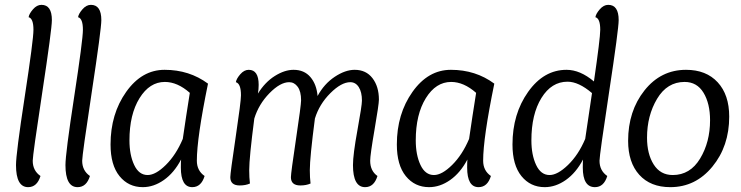

<svg xmlns="http://www.w3.org/2000/svg" viewBox="-20 -762 3057 792"><path d="M151 -742Q194 -742 194 -679Q194 -642 154.5 -382Q115 -122 115 -99Q115 -58 147 -36Q133 10 96 10Q46 10 46 -81Q46 -128 82 -363Q118 -598 118 -639Q118 -686 98 -691Q100 -705 116 -723.5Q132 -742 151 -742Z M355 -742Q398 -742 398 -679Q398 -642 358.5 -382Q319 -122 319 -99Q319 -58 351 -36Q337 10 300 10Q250 10 250 -81Q250 -128 286 -363Q322 -598 322 -639Q322 -686 302 -691Q304 -705 320 -723.5Q336 -742 355 -742Z M727 -104Q698 -49 656 -19.5Q614 10 569 10Q510 10 473 -35.5Q436 -81 436 -166Q436 -292 500.5 -383Q565 -474 659 -474Q761 -474 838 -417Q792 -193 792 -99Q792 -58 824 -36Q810 10 773 10Q726 10 726 -71Q726 -93 727 -104ZM734 -189Q747 -279 763 -379Q712 -424 660 -424Q597 -424 555.5 -357Q514 -290 514 -183Q514 -123 533.5 -81.5Q553 -40 589 -40Q622 -40 664 -81.5Q706 -123 734 -189Z M1279 -273Q1258 -112 1258 -60Q1258 -30 1261 -5Q1243 3 1219 3Q1180 3 1180 -31Q1180 -48 1201 -188.5Q1222 -329 1222 -348Q1222 -385 1208 -404Q1194 -423 1173 -423Q1136 -423 1091.5 -377.5Q1047 -332 1029 -273Q1008 -112 1008 -60Q1008 -30 1011 -5Q993 3 969 3Q930 3 930 -31Q930 -48 952 -195.5Q974 -343 974 -369Q974 -417 953 -423Q955 -437 971 -455.5Q987 -474 1006 -474Q1047 -474 1047 -412Q1047 -394 1044 -376Q1073 -423 1113.5 -448.5Q1154 -474 1191 -474Q1235 -474 1260.5 -444Q1286 -414 1290 -366Q1317 -416 1360.5 -445Q1404 -474 1443 -474Q1490 -474 1516.5 -439.5Q1543 -405 1543 -351Q1543 -332 1525 -227.5Q1507 -123 1507 -99Q1507 -57 1537 -36Q1523 10 1486 10Q1436 10 1436 -81Q1436 -124 1454.5 -225.5Q1473 -327 1473 -347Q1473 -382 1460 -402.5Q1447 -423 1425 -423Q1388 -423 1342.5 -377.5Q1297 -332 1279 -273Z M1908 -104Q1879 -49 1837 -19.5Q1795 10 1750 10Q1691 10 1654 -35.5Q1617 -81 1617 -166Q1617 -292 1681.5 -383Q1746 -474 1840 -474Q1942 -474 2019 -417Q1973 -193 1973 -99Q1973 -58 2005 -36Q1991 10 1954 10Q1907 10 1907 -71Q1907 -93 1908 -104ZM1915 -189Q1928 -279 1944 -379Q1893 -424 1841 -424Q1778 -424 1736.5 -357Q1695 -290 1695 -183Q1695 -123 1714.5 -81.5Q1734 -40 1770 -40Q1803 -40 1845 -81.5Q1887 -123 1915 -189Z M2430 -426Q2456 -605 2456 -639Q2456 -686 2436 -691Q2438 -705 2454 -723.5Q2470 -742 2489 -742Q2532 -742 2532 -679Q2532 -642 2492.5 -382Q2453 -122 2453 -99Q2453 -58 2485 -36Q2471 10 2434 10Q2384 10 2384 -71Q2384 -94 2385 -104Q2356 -49 2314 -19.5Q2272 10 2227 10Q2168 10 2131 -35.5Q2094 -81 2094 -166Q2094 -292 2158.5 -383Q2223 -474 2317 -474Q2373 -474 2430 -426ZM2394 -189 2422 -378Q2367 -425 2321 -425Q2255 -425 2213.5 -358Q2172 -291 2172 -183Q2172 -123 2191.5 -81.5Q2211 -40 2247 -40Q2280 -40 2323 -81.5Q2366 -123 2394 -189Z M2745 10Q2663 10 2617 -41Q2571 -92 2571 -181Q2571 -304 2638.5 -389Q2706 -474 2810 -474Q2893 -474 2940.5 -422.5Q2988 -371 2988 -281Q2988 -159 2918.5 -74.5Q2849 10 2745 10ZM2804 -424Q2732 -424 2690.5 -354.5Q2649 -285 2649 -194Q2649 -127 2676.5 -83.5Q2704 -40 2755 -40Q2827 -40 2868 -108Q2909 -176 2909 -266Q2909 -335 2882 -379.5Q2855 -424 2804 -424Z"/></svg>

Font: Overlock
Style: Italic
Weight: 400
Designer: Dario Muhafara
Foundry: Dario Manuel Muhafara
Version: Version 1.002